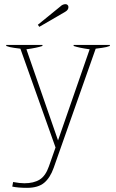

<svg xmlns="http://www.w3.org/2000/svg" viewBox="-20 -714 558 923"><path d="M169 -585 162 -595 269 -682Q281 -694 295 -694Q301 -694 305 -690Q309 -686 309 -680Q309 -666 293 -657ZM508 -498V-493Q493 -487 470.5 -484Q448 -481 440 -480L238 93Q221 141 192 165Q163 189 110 189Q67 189 39 183L43 161Q75 167 97 167Q142 167 170.5 149.5Q199 132 215 86L247 -5L78 -480Q70 -481 47.5 -484Q25 -487 10 -493V-498H184V-493Q158 -484 107 -477L259 -39L411 -477Q360 -484 334 -493V-498Z"/></svg>

Font: Trirong Thin
Style: Regular
Weight: 250
Designer: Katatrad Team
Foundry: CadsonDemak
Version: Version 1.001